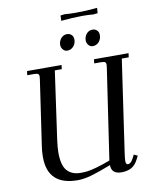

<svg xmlns="http://www.w3.org/2000/svg" viewBox="-106 -1086 931 1172"><g transform="rotate(-10 359.5 -500.0)"><path d="M86.9 -676.8 89.8 -702.1H304.2L300.8 -676.8H257.8L198.2 -254.9Q191.9 -208 191.9 -179.2Q191.9 -99.1 221.4 -66.2Q251 -33.2 305.2 -33.2Q327.6 -33.2 346.4 -35.4Q365.2 -37.6 403.1 -47.9Q440.9 -58.1 490.2 -77.1L573.2 -637.2Q575.2 -650.9 575.2 -655.8Q575.2 -668.5 568.4 -672.6Q561.5 -676.8 543 -676.8H502L504.9 -702.1H719.2L715.8 -676.8H672.9L589.8 -104Q585 -68.8 585 -58.1Q585 -35.2 598.1 -35.2Q616.7 -35.2 631.8 -64.9L643.1 -86.9L666 -76.2L654.8 -54.2Q636.7 -19 611.1 -6.1Q585.4 6.8 551.8 6.8Q488.8 6.8 488.8 -48.8Q411.1 -18.6 364.5 -5.4Q317.9 7.8 279.8 7.8Q94.2 7.8 94.2 -168Q94.2 -203.1 99.1 -232.9L158.2 -637.2Q160.2 -650.9 160.2 -655.8Q160.2 -668.5 153.3 -672.6Q146.5 -676.8 127.9 -676.8ZM316.9 -823.2Q316.9 -847.2 331.8 -864.5Q346.7 -881.8 369.1 -881.8Q385.3 -881.8 396.7 -871.3Q408.2 -860.8 408.2 -841.8Q408.2 -816.9 392.8 -799.6Q377.4 -782.2 354 -782.2Q338.4 -782.2 327.6 -794.9Q316.9 -807.6 316.9 -823.2ZM349.1 -967.8 350.1 -996.1 351.1 -1001 377.9 -1003.9Q404.8 -1001 445.8 -1001Q511.7 -1001 578.1 -1007.8L576.2 -980L575.2 -975.1L547.9 -972.2Q521 -975.1 481 -975.1Q420.4 -975.1 349.1 -967.8ZM475.1 -823.2Q475.1 -847.2 489.7 -864.5Q504.4 -881.8 526.9 -881.8Q543 -881.8 554.4 -871.3Q565.9 -860.8 565.9 -841.8Q565.9 -816.9 550.8 -799.6Q535.6 -782.2 512.2 -782.2Q496.6 -782.2 485.8 -794.9Q475.1 -807.6 475.1 -823.2Z"/></g></svg>

Font: Dihjauti
Style: Bold Italic
Weight: 700
Italic angle: -9°
Designer: T. Christopher White
Version: Version 3.0.0